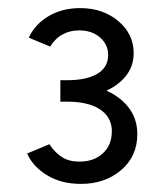

<svg xmlns="http://www.w3.org/2000/svg" viewBox="-20 -827 394 474"><path d="M47 -448 102 -471 104 -468Q117 -449 134 -438.5Q151 -428 176 -428Q212 -428 234 -448.5Q256 -469 256 -502V-509Q253 -541 224.5 -558.5Q196 -576 146 -576H129V-622H144Q194 -622 233.5 -607Q273 -592 296 -563.5Q319 -535 319 -496Q319 -441 279 -407Q239 -373 180 -373Q131 -373 96 -394.5Q61 -416 47 -448ZM129 -629H146Q194 -629 220.5 -645Q247 -661 247 -691Q247 -717 227 -734.5Q207 -752 175 -752Q153 -752 134.5 -742Q116 -732 104 -712L51 -734Q67 -768 100.5 -787.5Q134 -807 178 -807Q234 -807 272 -775Q310 -743 310 -696Q310 -661 287.5 -635.5Q265 -610 227.5 -597Q190 -584 144 -584H129Z"/></svg>

Font: Oak Sans Light
Style: Regular
Weight: 400
Designer: Erik Kennedy, Walven
Foundry: Erik Kennedy, Walven
Version: Version 1.100;Glyphs 3.1.2 (3151)